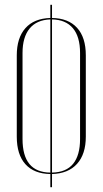

<svg xmlns="http://www.w3.org/2000/svg" viewBox="-20 -750 428 801"><path d="M190 -24Q122 -25 86 -65Q50 -105 50 -180V-519Q50 -592 86 -632.5Q122 -673 190 -675V-730H197V-675Q265 -674 301.5 -634Q338 -594 338 -519V-180Q338 -107 301.5 -66.5Q265 -26 197 -24V31H190ZM197 -30Q256 -31 285 -66.5Q314 -102 314 -170V-529Q314 -597 284 -632.5Q254 -668 197 -669ZM74 -170Q74 -31 190 -30V-669Q133 -667 103.5 -631Q74 -595 74 -529Z"/></svg>

Font: Moniqa Thin Display
Style: Regular
Weight: 100
Designer: Rajesh Rajput
Foundry: Rajesh Rajput
Version: Version 1.000